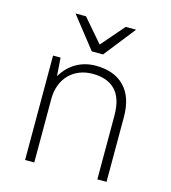

<svg xmlns="http://www.w3.org/2000/svg" viewBox="-107 -802 789 888"><g transform="rotate(15 287.5 -357.5)"><path d="M95 -500H131L137 -415H139Q165 -459 206.5 -482.5Q248 -506 299 -506Q387 -506 436 -456Q485 -406 485 -310V0H441V-305Q441 -387 403.5 -426.5Q366 -466 295 -466Q260 -466 231.5 -454.5Q203 -443 182.5 -422Q162 -401 150.5 -371Q139 -341 139 -305V0H95ZM145 -715H195L290 -605L385 -715H435L317 -565H263Z"/></g></svg>

Font: PT Root UI Light
Style: Regular
Weight: 300
Designer: Vitaly Kuzmin
Foundry: ParaType Ltd.
Version: Version 2.000G